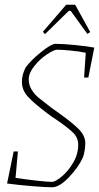

<svg xmlns="http://www.w3.org/2000/svg" viewBox="-20 -787 420 815"><path d="M379 -584H380L355 -458H337L344 -563Q316 -569 278.5 -572.5Q241 -576 222 -576Q209 -576 179 -556Q149 -536 125.5 -506.5Q102 -477 102 -450Q102 -426 114.5 -406Q127 -386 144 -372Q161 -358 199 -329L230 -307Q286 -267 314 -239Q342 -211 342 -180Q342 -151 333 -121Q314 -78 273 -35Q232 8 201 8Q174 8 114.5 3Q55 -2 10 -8L38 -144H56L46 -32Q85 -26 133 -20.5Q181 -15 201 -15Q215 -15 242.5 -38Q270 -61 291 -97Q312 -133 312 -172Q312 -202 291 -223Q270 -244 225 -275Q199 -292 182 -305Q126 -347 99.5 -375.5Q73 -404 73 -439Q73 -470 89 -501Q111 -531 154.5 -566Q198 -601 215 -601Q246 -601 297 -596Q348 -591 380 -585ZM162 -652 261 -767H299L363 -651L351 -643L280 -741H272L171 -642Z"/></svg>

Font: Grenze Thin
Style: Italic
Weight: 250
Italic angle: -10°
Designer: Renata Polastri
Foundry: Omnibus-Type
Version: Version 1.002; ttfautohint (v1.8)